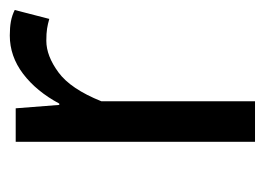

<svg xmlns="http://www.w3.org/2000/svg" viewBox="-94 -444 538 390"><g transform="rotate(-90 175.0 -249.0)"><path d="M82 0V-486.1H150L156.9 -397.6H159.6Q184.5 -444.1 220.1 -471.1Q255.8 -498.1 297.9 -498.1Q313.9 -498.1 326.2 -495.9Q338.5 -493.7 349.7 -488.1L331.6 -417.9Q321.2 -420.9 311.8 -422.4Q302.3 -423.9 287.2 -423.9Q256.4 -423.9 222.8 -399.1Q189.2 -374.3 164.3 -312.1V0Z"/></g></svg>

Font: Source Sans 3
Style: Regular
Weight: 200
Designer: Paul D. Hunt
Foundry: Adobe
Version: Version 3.046;hotconv 1.0.118;makeotfexe 2.5.65603